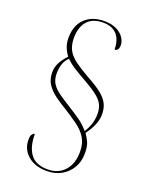

<svg xmlns="http://www.w3.org/2000/svg" viewBox="-160 -846 825 1047"><g transform="rotate(20 252.5 -322.0)"><path d="M244 116Q174 116 133 80Q92 44 92 -10Q92 -34 99.5 -43Q107 -52 114 -52Q114 23 145 64.5Q176 106 245 106Q306 106 342.5 65.5Q379 25 379 -44Q379 -93 358.5 -125.5Q338 -158 303.5 -183Q269 -208 226 -235Q189 -257 157.5 -280Q126 -303 107 -331.5Q88 -360 88 -400Q88 -430 101.5 -456.5Q115 -483 141 -510Q125 -531 116 -554.5Q107 -578 107 -608Q107 -679 148.5 -719.5Q190 -760 260 -760Q304 -760 332.5 -745.5Q361 -731 375 -709.5Q389 -688 389 -667Q389 -633 365 -633Q365 -689 337.5 -719.5Q310 -750 257 -750Q196 -750 165.5 -714.5Q135 -679 135 -617Q135 -575 150.5 -546.5Q166 -518 198.5 -494.5Q231 -471 280 -443Q330 -416 361.5 -392Q393 -368 408 -340Q423 -312 422 -272Q421 -246 409 -216Q397 -186 372 -152Q385 -133 396 -110Q407 -87 407 -45Q407 2 385.5 38.5Q364 75 327.5 95.5Q291 116 244 116ZM364 -160Q380 -185 389 -212.5Q398 -240 398 -270Q398 -298 389 -320Q380 -342 353.5 -364.5Q327 -387 274 -417Q235 -439 203.5 -458.5Q172 -478 149 -501Q113 -468 113 -402Q113 -368 128 -344.5Q143 -321 172 -300.5Q201 -280 240 -256Q280 -231 308.5 -211Q337 -191 364 -160Z"/></g></svg>

Font: Noto Serif Display SemiCondensed Thin
Style: Regular
Weight: 100
Width: 4
Designer: Monotype Design Team
Foundry: Monotype Imaging Inc.
Version: Version 2.009